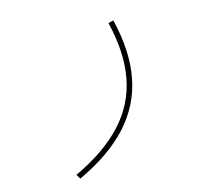

<svg xmlns="http://www.w3.org/2000/svg" viewBox="-151 -968 1303 1216"><g transform="rotate(-30 500.0 -360.0)"><path d="M106 -11Q326 -50 469.5 -141Q613 -232 685 -381Q757 -530 762 -742L797 -741Q792 -521 716.5 -365Q641 -209 492 -113.5Q343 -18 115 22Z"/></g></svg>

Font: M PLUS 1 Thin ExtraLight
Style: Regular
Weight: 250
Version: Version 1.001